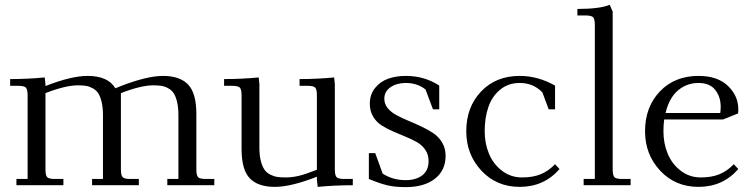

<svg xmlns="http://www.w3.org/2000/svg" viewBox="-20 -766 3125 794"><path d="M22 -411.1V-439Q94.7 -439 165 -445.8L168 -418V-410.2Q274.9 -452.1 341.8 -452.1Q426.8 -452.1 457 -400.9L480 -410.2Q588.4 -452.1 653.8 -452.1Q723.6 -452.1 757.8 -416.5Q792 -380.9 792 -294.9V-65.9Q792 -41 799.1 -33.4Q806.2 -25.9 831.1 -25.9H866.2V0H671.9V-25.9H717.8V-290Q717.8 -322.3 712.2 -345.2Q706.5 -368.2 697.8 -381.1Q689 -394 674.6 -401.6Q660.2 -409.2 646.5 -411.1Q632.8 -413.1 613.8 -413.1Q563 -413.1 480 -380.9V-65.9Q480 -41 487.1 -33.4Q494.1 -25.9 519 -25.9H554.2V0H360.8V-25.9H405.8V-290Q405.8 -322.3 400.1 -345.2Q394.5 -368.2 385.7 -381.1Q377 -394 362.5 -401.6Q348.1 -409.2 334.5 -411.1Q320.8 -413.1 301.8 -413.1Q251 -413.1 168 -380.9V-65.9Q168 -41 175 -33.4Q182.1 -25.9 207 -25.9H242.2V0H47.9V-25.9H94.2V-371.1Q94.2 -396 87.2 -403.6Q80.1 -411.1 55.2 -411.1Z M906.7 -411.1V-439Q979.5 -439 1049.8 -445.8L1052.7 -418V-154.8Q1052.7 -122.6 1058.8 -99.6Q1064.9 -76.7 1074.2 -63.7Q1083.5 -50.8 1098.6 -43.5Q1113.8 -36.1 1127.7 -34.2Q1141.6 -32.2 1160.6 -32.2Q1188 -32.2 1215.6 -38.8Q1243.2 -45.4 1290.5 -64V-371.1Q1290.5 -396.5 1283.4 -403.8Q1276.4 -411.1 1252 -411.1H1218.8V-439Q1292 -439 1361.8 -445.8L1364.7 -418V-65.9Q1364.7 -41 1371.8 -33.4Q1378.9 -25.9 1403.8 -25.9H1439V0Q1364.3 0 1293.9 6.8L1290.5 -21V-35.2Q1183.6 6.8 1116.7 6.8Q1046.9 6.8 1012.9 -28.6Q979 -64 979 -149.9V-371.1Q979 -396 971.9 -403.6Q964.8 -411.1 939.9 -411.1Z M1505.4 -25.9V-132.8H1531.7L1562.5 -47.9Q1604.5 -21 1657.7 -21Q1700.2 -21 1726.3 -41Q1752.4 -61 1752.4 -100.1Q1752.4 -126.5 1739 -146.2Q1725.6 -166 1704.1 -178.2Q1682.6 -190.4 1656.7 -200.9Q1630.9 -211.4 1605 -222.7Q1579.1 -233.9 1557.6 -247.8Q1536.1 -261.7 1522.7 -284.4Q1509.3 -307.1 1509.3 -336.9Q1509.3 -375 1530.8 -401.9Q1552.2 -428.7 1585 -440.4Q1617.7 -452.1 1657.7 -452.1Q1735.8 -452.1 1796.4 -412.1V-314H1770.5L1739.7 -396Q1705.6 -422.9 1657.7 -422.9Q1620.6 -422.9 1595 -405.3Q1569.3 -387.7 1569.3 -357.9Q1569.3 -335.9 1583.3 -318.8Q1597.2 -301.8 1619.6 -289.8Q1642.1 -277.8 1668.9 -266.6Q1695.8 -255.4 1722.9 -242.7Q1750 -230 1772.5 -214.8Q1794.9 -199.7 1808.8 -175.8Q1822.8 -151.9 1822.8 -122.1Q1822.8 -61.5 1778.6 -26.9Q1734.4 7.8 1657.7 7.8Q1614.7 7.8 1583.5 0.7Q1552.2 -6.3 1505.4 -25.9Z M1908.2 -223.1Q1908.2 -323.2 1969.5 -387.7Q2030.8 -452.1 2129.4 -452.1Q2204.1 -452.1 2275.4 -412.1V-314H2249L2223.1 -383.8Q2185.5 -422.9 2129.4 -422.9Q2081.5 -422.9 2048.1 -395Q2014.6 -367.2 1999.5 -323Q1984.4 -278.8 1984.4 -223.1Q1984.4 -173.3 2002 -130.6Q2019.5 -87.9 2055.7 -60.1Q2091.8 -32.2 2139.2 -32.2Q2183.6 -32.2 2215.8 -45.4Q2248 -58.6 2275.4 -86.9L2293.9 -66.9Q2229.5 6.8 2129.4 6.8Q2033.2 6.8 1970.7 -60.3Q1908.2 -127.4 1908.2 -223.1Z M2367.7 -702.1V-729Q2459.5 -729 2501.5 -746.1L2513.7 -717.8V-65.9Q2513.7 -41 2520.8 -33.4Q2527.8 -25.9 2552.7 -25.9H2587.9V0H2393.6V-25.9H2439.9V-662.1Q2439.9 -687 2432.9 -694.6Q2425.8 -702.1 2400.9 -702.1Z M2647.5 -223.1Q2647.5 -323.2 2708.7 -387.7Q2770 -452.1 2868.7 -452.1Q2947.3 -452.1 2990.2 -410.9Q3033.2 -369.6 3033.2 -314Q3033.2 -302.7 3032.2 -296.9L2970.2 -272H2726.6Q2723.6 -247.6 2723.6 -223.1Q2723.6 -173.3 2741.2 -130.6Q2758.8 -87.9 2794.9 -60.1Q2831.1 -32.2 2878.4 -32.2Q2922.9 -32.2 2955.1 -45.4Q2987.3 -58.6 3014.6 -86.9L3033.2 -66.9Q2968.8 6.8 2868.7 6.8Q2772.5 6.8 2710 -60.3Q2647.5 -127.4 2647.5 -223.1ZM2732.4 -298.8H2958.5Q2960.4 -312.5 2960.4 -324.2Q2960.4 -365.7 2937.7 -394.3Q2915 -422.9 2868.7 -422.9Q2819.8 -422.9 2783.4 -391.8Q2747.1 -360.8 2732.4 -298.8Z"/></svg>

Font: Dihjauti
Style: Regular
Weight: 400
Designer: T. Christopher White
Version: Version 3.0.0